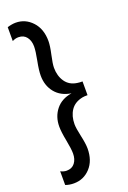

<svg xmlns="http://www.w3.org/2000/svg" viewBox="-170 -769 674 1013"><g transform="rotate(-20 167.0 -262.0)"><path d="M13 -627V-705Q39 -713 60 -713Q114 -713 152 -672Q190 -631 190 -563Q190 -536 179.5 -489Q169 -442 169 -420Q169 -374 191.5 -341.5Q214 -309 257 -303Q268 -301 286 -301V-224Q266 -224 257 -222Q212 -213 190.5 -181Q169 -149 169 -103Q169 -81 179.5 -34Q190 13 190 40Q190 108 152.5 148.5Q115 189 60 189Q34 189 13 181V104Q30 113 47 113Q77 113 93 92Q109 71 109 39Q109 13 99 -38Q89 -89 89 -119Q89 -174 120.5 -213.5Q152 -253 210 -262Q152 -271 120.5 -310Q89 -349 89 -405Q89 -435 99 -485.5Q109 -536 109 -562Q109 -594 93 -615Q77 -636 47 -636Q30 -636 13 -627Z"/></g></svg>

Font: Hind
Style: Regular
Weight: 400
Designer: Manushi Parikh, Satya Rajpurohit
Foundry: Indian Type Foundry
Version: Version 2.000;PS 1.0;hotconv 1.0.79;makeotf.lib2.5.61930